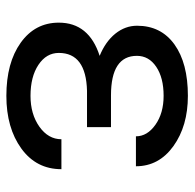

<svg xmlns="http://www.w3.org/2000/svg" viewBox="-24 -554 587 579"><g transform="rotate(90 269.5 -264.5)"><path d="M139.6 -148.4Q139.6 -110.8 175.5 -86.9Q211.4 -63 269 -63Q324.2 -63 362.1 -89.8Q399.9 -116.7 399.9 -156.2H490.2Q490.2 -80.6 428 -35.4Q365.7 9.8 269 9.8Q169.4 9.8 108.9 -33.4Q48.3 -76.7 48.3 -148.4Q48.3 -239.3 148.4 -271.5Q105.5 -289.1 81.5 -318.8Q57.6 -348.6 57.6 -384.3Q57.6 -456.5 114 -497.1Q170.4 -537.6 269 -537.6Q359.9 -537.6 420.7 -493.9Q481.4 -450.2 481.4 -380.9H391.1Q391.1 -415 356.2 -439.7Q321.3 -464.4 269 -464.4Q214.4 -464.4 181.4 -442.1Q148.4 -419.9 148.4 -383.8Q148.4 -305.7 267.6 -305.7H363.3V-233.4H253.9Q139.6 -230.5 139.6 -148.4Z"/></g></svg>

Font: Roboto
Style: Regular
Weight: 400
Designer: Google
Version: Version 2.134; 2016; ttfautohint (v1.6)